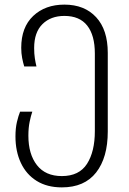

<svg xmlns="http://www.w3.org/2000/svg" viewBox="-20 -562 561 832"><path d="M248 250Q184 250 139 222Q94 194 70.5 144Q47 94 47 29Q47 -7 53.5 -34Q60 -61 67 -78H120Q114 -61 108.5 -34.5Q103 -8 103 26Q103 106 140 153.5Q177 201 248 201Q323 201 357 148Q391 95 391 6V-330Q391 -409 358 -451Q325 -493 259 -493Q200 -493 164 -457.5Q128 -422 128 -354Q128 -329 131 -309.5Q134 -290 138 -274H85Q80 -290 76 -310.5Q72 -331 72 -355Q72 -444 124 -493Q176 -542 259 -542Q346 -542 396.5 -487.5Q447 -433 447 -333V8Q447 121 396.5 185.5Q346 250 248 250Z"/></svg>

Font: Noto Sans Georgian SemiCondensed Light
Style: Regular
Weight: 300
Width: 4
Designer: Monotype Design Team, Akaki Razmadze
Foundry: Google LLC
Version: Version 2.005; ttfautohint (v1.8.4.7-5d5b)